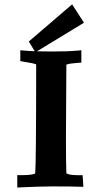

<svg xmlns="http://www.w3.org/2000/svg" viewBox="-20 -839 485 863"><path d="M109.4 -652.4 139 -604 357.4 -736.9 304.1 -819.4ZM123 -555.2C130.5 -553.6 137 -551.7 142.6 -549.7C142.5 -252.3 141.1 -88.8 138.2 -59.2C128.9 -54.4 109.9 -51.9 81.1 -51.8H57.6V4L78.2 2.9C165.1 -1.6 257.3 -2.4 354.8 0.7L351.4 -51.4H333C314.1 -51.4 299.2 -52.9 288.2 -55.7C284.4 -57 281 -58.5 278.3 -60.3C277 -95.6 276.4 -147.2 276.4 -214.9C276.4 -282.5 277 -393.8 278.3 -548.5C287.7 -552.1 304.2 -554.7 327.6 -556.4L345.7 -557.6V-613.2L324.3 -611.2C297 -608.7 259.2 -607.5 210.8 -607.5C162.5 -607.5 123.1 -608.7 92.5 -611.3L71.3 -613.1V-564.4Z"/></svg>

Font: Bentham
Style: Bold
Weight: 700
Version: Version 002.001